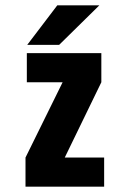

<svg xmlns="http://www.w3.org/2000/svg" viewBox="-20 -699 490 719"><path d="M82 -531 194.5 -679H352L201.5 -531ZM222.5 -109H370V0H75.5V-109L214.5 -391H80.5V-500H359.5V-391Z"/></svg>

Font: League Mono Condensed
Style: Bold
Weight: 700
Width: 1
Designer: Tyler Finck
Foundry: The League of Moveable Type / Tyler Finck
Version: Version 2.210